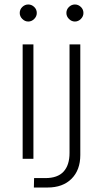

<svg xmlns="http://www.w3.org/2000/svg" viewBox="-20 -708 459 856"><path d="M81 0V-510H129V0ZM106 -612Q91 -612 79.5 -623.5Q68 -635 68 -650Q68 -666 79.5 -677Q91 -688 106 -688Q121 -688 132.5 -677Q144 -666 144 -650Q144 -635 132.5 -623.5Q121 -612 106 -612ZM131 128 132 86H182Q237 86 263.5 57Q290 28 290 -26V-510H338V-17Q338 50 299 89Q260 128 192 128ZM314 -612Q299 -612 287.5 -623.5Q276 -635 276 -650Q276 -666 287.5 -677Q299 -688 314 -688Q329 -688 340.5 -677Q352 -666 352 -650Q352 -635 340.5 -623.5Q329 -612 314 -612Z"/></svg>

Font: MuseoModerno Thin ExtraLight
Style: Regular
Weight: 250
Version: Version 1.002